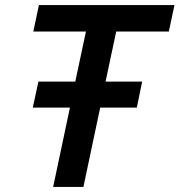

<svg xmlns="http://www.w3.org/2000/svg" viewBox="-20 -735 706 755"><path d="M189 0 255 -312H109L131 -414H276L318 -611H111L133 -715H666L644 -611H437L395 -414H539L518 -312H374L308 0Z"/></svg>

Font: Wix Madefor Text SemiBold
Style: Italic
Weight: 600
Italic angle: -12°
Designer: Dalton Maag Ltd
Foundry: Dalton Maag Ltd
Version: Version 3.100